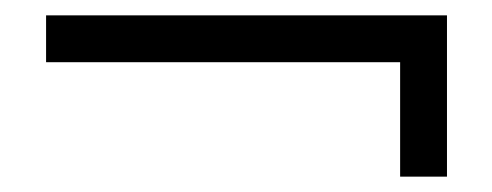

<svg xmlns="http://www.w3.org/2000/svg" viewBox="-20 -425 640 250"><path d="M40 -405H562V-344H40ZM501 -405H562V-195H501Z"/></svg>

Font: Cinzel ExtraBold
Style: Regular
Weight: 800
Designer: Natanael Gama
Version: Version 2.000